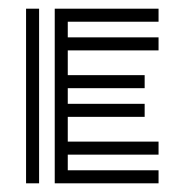

<svg xmlns="http://www.w3.org/2000/svg" viewBox="-20 -422 403 442"><path d="M106 0V-402H345V-372H136V-336H345V-306H136V-249H313V-219H136V-183H313V-153H136V-96H345V-66H136V-30H345V0ZM40 0V-402H70V0Z"/></svg>

Font: Zen Tokyo Zoo
Style: Regular
Weight: 400
Designer: Yoshimichi Ohira
Foundry: A-1 Corp ZenFonts
Version: Version 1.002; ttfautohint (v1.8.3)